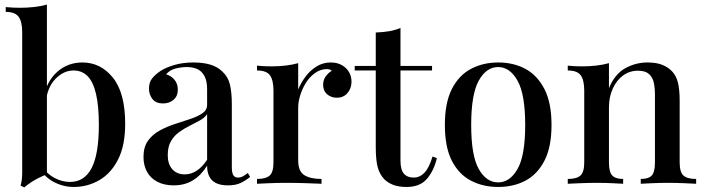

<svg xmlns="http://www.w3.org/2000/svg" viewBox="-20 -803 3077 839"><path d="M340 -530Q420 -530 473.5 -463.5Q527 -397 527 -262Q527 -167 496 -106Q465 -45 413.5 -15.5Q362 14 302 14Q255 14 212 -9.5Q169 -33 146 -81L164 -76Q186 -42 219 -25Q252 -8 286 -8Q349 -8 380.5 -69Q412 -130 412 -257Q412 -340 399.5 -393Q387 -446 362.5 -470.5Q338 -495 301 -495Q258 -495 222 -458Q186 -421 179 -351L169 -372Q183 -447 229.5 -488.5Q276 -530 340 -530ZM185 -783V-41Q168 -35 150 -26Q132 -17 116 -6.5Q100 4 86 16L70 8Q74 -6 75.5 -20Q77 -34 77 -49V-663Q77 -708 61.5 -729.5Q46 -751 5 -751V-772Q37 -769 67 -769Q100 -769 130 -772.5Q160 -776 185 -783Z M739 7Q697 7 667 -9Q637 -25 622 -53Q607 -81 607 -117Q607 -161 627 -188.5Q647 -216 678.5 -233Q710 -250 745.5 -261.5Q781 -273 812.5 -283.5Q844 -294 864.5 -308Q885 -322 885 -345V-413Q885 -449 873.5 -470.5Q862 -492 842.5 -501Q823 -510 796 -510Q773 -510 747 -503.5Q721 -497 706 -478Q728 -472 742.5 -454.5Q757 -437 757 -411Q757 -383 738.5 -367Q720 -351 692 -351Q661 -351 646 -370.5Q631 -390 631 -416Q631 -443 644.5 -460Q658 -477 680 -492Q704 -508 741.5 -519Q779 -530 825 -530Q868 -530 899.5 -520.5Q931 -511 952 -490Q977 -467 985 -432.5Q993 -398 993 -349V-73Q993 -48 999.5 -37.5Q1006 -27 1021 -27Q1031 -27 1040.5 -32Q1050 -37 1063 -47L1073 -30Q1052 -13 1030.5 -3Q1009 7 976 7Q944 7 924 -3Q904 -13 894.5 -32Q885 -51 885 -79Q859 -37 823 -15Q787 7 739 7ZM787 -41Q815 -41 839.5 -57Q864 -73 885 -105V-304Q874 -288 853 -276.5Q832 -265 808 -253Q784 -241 762.5 -225.5Q741 -210 727 -186Q713 -162 713 -125Q713 -86 733 -63.5Q753 -41 787 -41Z M1425 -530Q1454 -530 1474.5 -518Q1495 -506 1505.5 -487.5Q1516 -469 1516 -446Q1516 -417 1498.5 -396.5Q1481 -376 1452 -376Q1427 -376 1409.5 -391Q1392 -406 1392 -432Q1392 -454 1403.5 -469.5Q1415 -485 1430 -494Q1420 -502 1406 -501Q1379 -500 1356 -483.5Q1333 -467 1317 -441.5Q1301 -416 1292 -387Q1283 -358 1283 -333V-103Q1283 -54 1310 -37.5Q1337 -21 1385 -21V0Q1362 -1 1319.5 -2.5Q1277 -4 1230 -4Q1194 -4 1158 -2.5Q1122 -1 1103 0V-21Q1142 -21 1158.5 -36Q1175 -51 1175 -93V-407Q1175 -452 1160 -473.5Q1145 -495 1103 -495V-516Q1135 -513 1165 -513Q1199 -513 1228.5 -516.5Q1258 -520 1283 -527V-412Q1295 -441 1315 -468Q1335 -495 1363 -512.5Q1391 -530 1425 -530Z M1730 -681V-515H1868V-495H1730V-102Q1730 -61 1745 -44Q1760 -27 1788 -27Q1814 -27 1834.5 -48Q1855 -69 1870 -119L1889 -112Q1877 -59 1846.5 -22.5Q1816 14 1757 14Q1723 14 1700 5.5Q1677 -3 1660 -19Q1638 -42 1630 -74Q1622 -106 1622 -159V-495H1530V-515H1622V-661Q1653 -662 1680 -666.5Q1707 -671 1730 -681Z M2157 -530Q2224 -530 2276 -502Q2328 -474 2359 -414Q2390 -354 2390 -257Q2390 -160 2359 -100.5Q2328 -41 2276 -13.5Q2224 14 2157 14Q2091 14 2038 -13.5Q1985 -41 1954.5 -100.5Q1924 -160 1924 -257Q1924 -354 1954.5 -414Q1985 -474 2038 -502Q2091 -530 2157 -530ZM2157 -510Q2105 -510 2072 -450.5Q2039 -391 2039 -257Q2039 -123 2072 -64.5Q2105 -6 2157 -6Q2208 -6 2241.5 -64.5Q2275 -123 2275 -257Q2275 -391 2241.5 -450.5Q2208 -510 2157 -510Z M2809 -530Q2849 -530 2874.5 -519.5Q2900 -509 2917 -491Q2935 -472 2942.5 -442Q2950 -412 2950 -361V-93Q2950 -51 2966.5 -36Q2983 -21 3022 -21V0Q3005 -1 2969 -2.5Q2933 -4 2898 -4Q2864 -4 2830.5 -2.5Q2797 -1 2780 0V-21Q2814 -21 2828 -36Q2842 -51 2842 -93V-389Q2842 -418 2837 -441.5Q2832 -465 2816 -479.5Q2800 -494 2768 -494Q2731 -494 2702.5 -473Q2674 -452 2657.5 -415.5Q2641 -379 2641 -334V-93Q2641 -51 2655.5 -36Q2670 -21 2703 -21V0Q2687 -1 2654.5 -2.5Q2622 -4 2587 -4Q2553 -4 2516 -2.5Q2479 -1 2461 0V-21Q2500 -21 2516.5 -36Q2533 -51 2533 -93V-407Q2533 -452 2518 -473.5Q2503 -495 2461 -495V-516Q2493 -513 2523 -513Q2557 -513 2586.5 -516.5Q2616 -520 2641 -527V-418Q2667 -480 2712.5 -505Q2758 -530 2809 -530Z"/></svg>

Font: Playfair Display Medium
Style: Regular
Weight: 500
Designer: Claus Eggers Sørensen
Foundry: Claus Eggers Sørensen
Version: Version 1.203